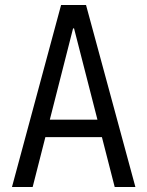

<svg xmlns="http://www.w3.org/2000/svg" viewBox="-20 -750 590 770"><path d="M28 0 225 -730H325L523 0H440L277 -636H273L111 0ZM128 -200V-270H423V-200Z"/></svg>

Font: M PLUS Code Latin SemiExpanded
Style: Regular
Weight: 400
Width: 6
Designer: Coji Morishita
Foundry: UNDERFOREST DESIGN
Version: Version 1.002; ttfautohint (v1.8.3)